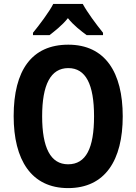

<svg xmlns="http://www.w3.org/2000/svg" viewBox="-20 -954 698 984"><path d="M404 -934H253C233 -894 181 -825 149 -786V-774H234C258 -793 298 -823 328 -861C357 -824 397 -794 424 -774H508V-786C471 -832 428 -890 404 -934ZM609 -358C609 -583 519 -725 330 -725C143 -725 50 -594 50 -359C50 -135 140 10 329 10C519 10 609 -133 609 -358ZM196 -358C196 -519 239 -605 330 -605C420 -605 462 -521 462 -358C462 -195 421 -112 329 -112C239 -112 196 -197 196 -358Z"/></svg>

Font: Noto Sans Telugu Condensed
Style: Bold
Weight: 700
Width: 3
Designer: Jelle Bosma - Monotype Design Team
Foundry: Monotype Imaging Inc.
Version: Version 2.005